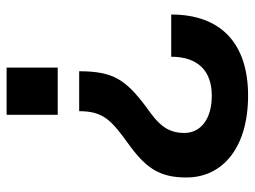

<svg xmlns="http://www.w3.org/2000/svg" viewBox="-115 -445 772 582"><g transform="rotate(-90 271.0 -154.0)"><path d="M346 -300H225C225 -228 198 -203 129 -153C53 -99 24 -57 24 25C24 136 116 212 272 212C431 212 518 129 518 -21H390C390 60 347 102 272 102C197 102 159 65 159 19C159 -34 186 -61 238 -97C320 -159 346 -196 346 -300ZM357 -520H214V-365H357Z"/></g></svg>

Font: Aspekta 600
Style: Regular
Weight: 600
Designer: Ivo Dolenc
Version: Version 2.100